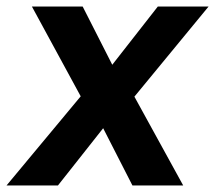

<svg xmlns="http://www.w3.org/2000/svg" viewBox="-39 -570 665 590"><path d="M374 -273 524 0H368L278 -176L139 0H-19L209 -274L59 -550H215L306 -371L446 -550H602Z"/></svg>

Font: Oakes Grotesk
Style: Bold Italic
Weight: 600
Italic angle: -8°
Designer: Samuel Oakes
Foundry: Samuel Oakes
Version: Version 1.000;PS 001.000;hotconv 1.0.88;makeotf.lib2.5.64775